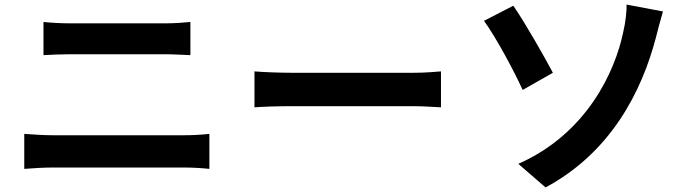

<svg xmlns="http://www.w3.org/2000/svg" viewBox="-20 -775 3040 839"><path d="M86 -37C123 -40 172 -43 211 -43H785C815 -43 860 -41 895 -37V-190C861 -186 819 -184 785 -184H211C172 -184 125 -187 86 -190ZM170 -534C204 -536 250 -538 288 -538H701C736 -538 783 -535 812 -534V-679C784 -676 741 -673 701 -673H287C253 -673 206 -675 170 -679Z M1092 -306C1129 -309 1196 -311 1253 -311H1790C1832 -311 1883 -307 1907 -306V-463C1881 -461 1837 -457 1790 -457H1253C1201 -457 1128 -460 1092 -463Z M2245 -59 2364 44C2646 -107 2784 -371 2847 -614C2852 -634 2866 -688 2877 -725L2718 -755C2719 -731 2714 -678 2703 -633C2668 -465 2546 -192 2245 -59ZM2095 -684C2149 -609 2223 -471 2264 -382L2396 -457C2359 -527 2272 -680 2223 -750L2095 -684Z"/></svg>

Font: Noto Sans T Chinese Bold
Style: Bold
Weight: 700
Designer: Ryoko NISHIZUKA (kana & ideographs); Paul D. Hunt (Latin, Greek & Cyrillic); Wenlong ZHANG (bopomofo); Sandoll Communica
Foundry: Adobe Systems Incorporated
Version: Version 1.000;PS 1;hotconv 1.0.78;makeotf.lib2.5.61930